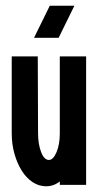

<svg xmlns="http://www.w3.org/2000/svg" viewBox="-20 -648 344 671"><path d="M189 -2V-14Q168 3 141 3Q116 3 94 -11.5Q72 -26 56 -51.5Q40 -77 30.5 -110.5Q21 -144 21 -182V-451H112L113 -182Q113 -145 123.5 -117Q134 -89 151 -89Q166 -89 177.5 -116Q189 -143 189 -182V-451H281V-2ZM240 -628 185 -516H99L154 -628Z"/></svg>

Font: Fundamental  Brigade Condensed
Style: Regular
Weight: 400
Width: 3
Designer: Peter Wiegel, original typeface by Carl Albert Fahrenwaldt 1901
Foundry: Peter Wiegel
Version: Version 0.000 2012 initial release